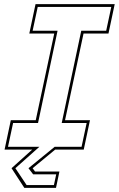

<svg xmlns="http://www.w3.org/2000/svg" viewBox="-20 -720 572 924"><path d="M97 184 35.5 89.5 135 0H2L32 -141.5H152L241 -558.5H121L151 -700H532L502 -558.5H382L293 -141.5H413L383 0H245.5L137 89.5L148.5 105.5H266L249.5 184ZM108 170.5H239.5L250.5 119H139.5L117 89.5L243 -13.5H372.5L397 -128H277L371 -572H491L515.5 -686.5H161.5L137 -572H257L163 -128H43L18.5 -13.5H169.5L54 89.5Z"/></svg>

Font: Tourney Thin
Style: Italic
Weight: 100
Italic angle: -12°
Designer: Tyler Finck
Foundry: Etcetera Type Co
Version: Version 1.015